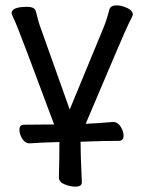

<svg xmlns="http://www.w3.org/2000/svg" viewBox="-20 -512 530 710"><path d="M258.8 178.2Q239.7 178.2 218.8 169.7Q197.8 161.1 197.8 144Q199.7 75.2 199.7 13.2Q127 15.1 89.8 18.1Q72.8 18.1 62.3 1Q51.8 -16.1 51.8 -32.2Q51.8 -50.8 68.8 -50.8L180.2 -51.8Q47.9 -407.2 35.4 -433.1Q22.9 -459 22.9 -462.9Q22.9 -486.8 80.1 -486.8Q108.9 -486.8 112.8 -469.2Q123 -426.8 130.9 -407.2L237.8 -106.9L361.8 -407.2Q374 -436 384.8 -478Q390.1 -492.2 411.1 -492.2Q428.7 -492.2 450 -482.7Q471.2 -473.1 471.2 -457Q471.2 -454.1 457 -427Q442.9 -399.9 296.9 -54.2Q343.8 -56.2 397.9 -61Q415 -61 426 -43.9Q437 -26.9 437 -11.2Q437 8.8 419.9 8.8Q363.8 8.8 277.8 12.2Q277.8 56.2 282.7 162.1Q282.7 178.2 258.8 178.2Z"/></svg>

Font: LXGW WenKai GB Screen
Style: Regular
Weight: 400
Designer: LXGW / Fontworks Inc.
Foundry: LXGW / Fontworks Inc.
Version: Version 1.321;February 19, 2024;FontCreator 14.0.0.2901 64-b